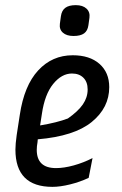

<svg xmlns="http://www.w3.org/2000/svg" viewBox="-20 -715 476 747"><path d="M405 -376Q405 -296 337 -240.5Q269 -185 127 -173L126 -162Q123 -146 123 -132Q123 -61 198 -61Q229 -61 267 -71.5Q305 -82 340 -100L325 -23Q291 -7 252.5 2.5Q214 12 184 12Q40 12 40 -133Q40 -155 45 -190L57 -268Q74 -382 128.5 -441Q183 -500 263 -500Q329 -500 367 -466.5Q405 -433 405 -376ZM143 -272 136 -227Q202 -238 244 -254Q284 -282 302.5 -309Q321 -336 321 -367Q321 -396 304.5 -412.5Q288 -429 260 -429Q220 -429 187 -388.5Q154 -348 143 -272ZM266 -575Q239 -575 224.5 -588Q210 -601 213 -623L217 -652Q220 -674 234 -684.5Q248 -695 275 -695Q302 -695 316.5 -681.5Q331 -668 328 -646L324 -617Q321 -595 307 -585Q293 -575 266 -575Z"/></svg>

Font: Ropa Sans
Style: Italic
Weight: 400
Version: Version 1.100